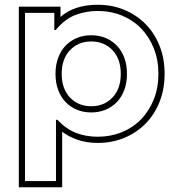

<svg xmlns="http://www.w3.org/2000/svg" viewBox="-20 -579 730 806"><path d="M645 -269Q645 -328 625.5 -376.5Q606 -425 572 -460Q538 -495 491 -514Q444 -533 390 -533Q342 -533 297.5 -516.5Q253 -500 214 -453H208V-525H85V181H215V-76H221Q258 -37 299.5 -21Q341 -5 390 -5Q444 -5 491 -24Q538 -43 572 -78Q606 -113 625.5 -161.5Q645 -210 645 -269ZM671 -269Q671 -204 649.5 -150.5Q628 -97 590 -59Q552 -21 501 0Q450 21 390 21Q346 21 308 8.5Q270 -4 241 -26V207H59V-551H234V-508Q292 -559 390 -559Q450 -559 501 -538Q552 -517 590 -479Q628 -441 649.5 -387.5Q671 -334 671 -269ZM513 -269Q513 -232 502 -202Q491 -172 471 -151Q451 -130 423.5 -118.5Q396 -107 363 -107Q330 -107 302.5 -118.5Q275 -130 255 -151Q235 -172 224 -202Q213 -232 213 -269Q213 -306 224 -336Q235 -366 255 -387Q275 -408 302.5 -419.5Q330 -431 363 -431Q396 -431 423.5 -419.5Q451 -408 471 -387Q491 -366 502 -336Q513 -306 513 -269ZM487 -269Q487 -332 452 -368.5Q417 -405 363 -405Q309 -405 274 -368.5Q239 -332 239 -269Q239 -206 274 -169.5Q309 -133 363 -133Q417 -133 452 -169.5Q487 -206 487 -269Z"/></svg>

Font: CMG Sans Outline
Style: Outline
Weight: 700
Designer: Julieta Ulanovsky
Foundry: Julieta Ulanovsky
Version: Version 7.200